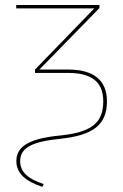

<svg xmlns="http://www.w3.org/2000/svg" viewBox="-20 -538 482 752"><path d="M146.1 193.9 151 182.9C89.3 162.3 59 136.1 59 92.9C59 41.7 103.7 16.9 216 5.6C344.9 -8 398.9 -49 398.9 -141.4C398.9 -225.8 344.1 -265.6 247.6 -265.6H134.3L369.4 -506.4V-518.3H43.6V-505.1H349.3L117.1 -265.6V-252.4H246.7C334.1 -252.4 384.4 -221 384.4 -141.4C384.4 -56.4 338.3 -19.4 213.4 -7.1C91.8 5.1 44.1 36.4 44.1 92.9C44.1 141.7 81.3 172.7 146.1 193.9Z"/></svg>

Font: Fira Sans Hair
Style: Regular
Weight: 100
Designer: bBox Type GmbH & Carrois Corporate GbR & Edenspiekermann AG
Foundry: bBox Type GmbH & Carrois Corporate GbR & Edenspiekermann AG
Version: Version 4.300;PS 004.300;hotconv 1.0.88;makeotf.lib2.5.64775